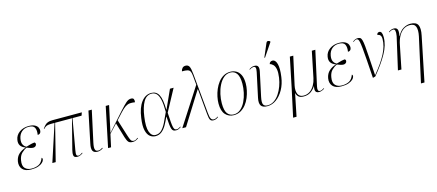

<svg xmlns="http://www.w3.org/2000/svg" viewBox="-66 -1527 5659 2489"><g transform="rotate(-15 2764.0 -282.5)"><path d="M177 10Q96 10 60 -31Q24 -72 35 -137Q46 -197 85 -232Q124 -267 178 -283V-285Q134 -299 113 -330Q92 -361 101 -409Q111 -469 162.5 -506Q214 -543 287 -543Q338 -543 368 -527.5Q398 -512 409.5 -488Q421 -464 417 -438Q410 -401 372 -401Q382 -461 364.5 -497Q347 -533 283 -533Q228 -533 190.5 -500.5Q153 -468 143 -411Q134 -361 150 -331.5Q166 -302 193 -291Q231 -303 258.5 -309.5Q286 -316 308 -317Q314 -312 317 -305.5Q320 -299 318 -288Q316 -274 303.5 -265Q291 -256 276 -256Q257 -256 239 -261.5Q221 -267 190 -279Q155 -264 121.5 -231.5Q88 -199 78 -139Q65 -66 97 -33Q129 0 185 0Q243 0 282.5 -21Q322 -42 344 -102Q357 -94 353 -74Q350 -56 330 -36.5Q310 -17 272.5 -3.5Q235 10 177 10Z M461 0 623 -495H587Q555 -495 535.5 -491.5Q516 -488 502.5 -479Q489 -470 474 -454L469 -457Q486 -482 502.5 -499.5Q519 -517 543 -526.5Q567 -536 608 -536H1000L986 -495H864L792 -84Q783 -36 789 -20.5Q795 -5 816 -5Q827 -5 841 -12.5Q855 -20 868 -30L872 -23Q834 6 799 6Q754 6 748.5 -23.5Q743 -53 755 -98L857 -495H631L506 0Z M1069 10Q1019 10 1003 -20.5Q987 -51 1002 -118L1089 -536H1134L1043 -118Q1036 -86 1034.5 -59.5Q1033 -33 1043 -17.5Q1053 -2 1080 -2Q1095 -2 1109 -8Q1123 -14 1138 -24L1141 -16Q1127 -5 1107 2.5Q1087 10 1069 10Z M1209 0 1321 -536H1366L1289 -181L1506 -424Q1562 -486 1594.5 -514.5Q1627 -543 1660 -543Q1690 -543 1697 -525.5Q1704 -508 1700 -484Q1661 -490 1631.5 -487.5Q1602 -485 1571.5 -465.5Q1541 -446 1500 -401L1422 -316L1490 -99Q1506 -48 1518 -26.5Q1530 -5 1559 -5Q1573 -5 1586 -12.5Q1599 -20 1612 -30L1617 -23Q1598 -9 1580 -1.5Q1562 6 1541 6Q1500 6 1483 -13.5Q1466 -33 1451 -81L1391 -283L1286 -170L1249 0Z M1846 10Q1805 10 1772 -15.5Q1739 -41 1724.5 -101.5Q1710 -162 1725 -265Q1743 -399 1798 -472.5Q1853 -546 1934 -546Q2001 -546 2033 -487Q2065 -428 2067 -286H2070L2183 -536H2232L2074 -243Q2078 -163 2082 -116Q2086 -69 2092 -45Q2098 -21 2108 -13Q2118 -5 2134 -5Q2147 -5 2161 -12.5Q2175 -20 2185 -27L2189 -20Q2176 -10 2159 -2Q2142 6 2123 6Q2102 6 2088 -1Q2074 -8 2066 -29Q2058 -50 2053.5 -90.5Q2049 -131 2046 -197H2043Q2019 -142 1992 -94.5Q1965 -47 1929.5 -18.5Q1894 10 1846 10ZM1850 -5Q1897 -5 1930 -37.5Q1963 -70 1991.5 -127Q2020 -184 2053 -259Q2053 -365 2039 -425.5Q2025 -486 1998.5 -511Q1972 -536 1935 -536Q1865 -536 1825 -465.5Q1785 -395 1768 -272Q1748 -136 1772 -70.5Q1796 -5 1850 -5Z M2205 0 2526 -498 2515 -615Q2512 -657 2501.5 -678.5Q2491 -700 2465.5 -707Q2440 -714 2391 -713Q2396 -738 2411.5 -755Q2427 -772 2454 -772Q2488 -772 2503 -745.5Q2518 -719 2525 -643L2576 -106Q2581 -49 2593.5 -27Q2606 -5 2631 -5Q2647 -5 2662 -12.5Q2677 -20 2687 -27L2690 -20Q2658 6 2625 6Q2592 6 2580 -15Q2568 -36 2563 -95L2532 -436H2528L2255 0Z M2896 10Q2828 10 2784.5 -38Q2741 -86 2741 -185Q2741 -228 2751 -277Q2761 -326 2781 -373.5Q2801 -421 2831 -460Q2861 -499 2902 -522.5Q2943 -546 2994 -546Q3037 -546 3072.5 -526Q3108 -506 3129 -462.5Q3150 -419 3150 -348Q3150 -306 3140 -257.5Q3130 -209 3110.5 -161.5Q3091 -114 3060.5 -75.5Q3030 -37 2989 -13.5Q2948 10 2896 10ZM2898 0Q2950 0 2989.5 -34Q3029 -68 3055 -122Q3081 -176 3094 -238Q3107 -300 3107 -356Q3107 -450 3077 -493Q3047 -536 2992 -536Q2942 -536 2903 -503Q2864 -470 2837 -416Q2810 -362 2796.5 -299.5Q2783 -237 2783 -178Q2783 -80 2814 -40Q2845 0 2898 0Z M3346 10Q3284 10 3262 -23Q3240 -56 3255 -126L3325 -453Q3334 -496 3327.5 -512Q3321 -528 3302 -528Q3292 -528 3279 -523.5Q3266 -519 3247 -506L3244 -513Q3261 -526 3278.5 -532.5Q3296 -539 3314 -539Q3353 -539 3364 -516Q3375 -493 3366 -450L3297 -128Q3281 -53 3296 -26.5Q3311 0 3352 0Q3399 0 3438.5 -26.5Q3478 -53 3508 -97.5Q3538 -142 3558 -196.5Q3578 -251 3586 -307Q3596 -377 3588 -419Q3580 -461 3560 -482Q3540 -503 3515 -509Q3519 -528 3532 -536Q3545 -544 3557 -544Q3600 -544 3616.5 -483Q3633 -422 3617 -309Q3604 -216 3564 -144Q3524 -72 3467.5 -31Q3411 10 3346 10ZM3477 -605 3469 -608 3544 -783Q3553 -805 3569 -804.5Q3585 -804 3598 -792L3597 -783Z M3628 240 3709 -134 3792 -536H3838L3755 -159Q3740 -89 3760 -45Q3780 -1 3836 -1Q3884 -1 3920.5 -26.5Q3957 -52 3981 -94.5Q4005 -137 4015 -186L4087 -536H4134L4032 -72Q4025 -40 4030 -22.5Q4035 -5 4057 -5Q4069 -5 4081.5 -10.5Q4094 -16 4111 -27L4114 -20Q4076 6 4042 6Q4007 6 3995.5 -15Q3984 -36 3995 -84H3993Q3964 -40 3926.5 -15Q3889 10 3834 10Q3784 10 3762.5 -12.5Q3741 -35 3737 -60H3735L3674 240Z M4341 10Q4260 10 4224 -31Q4188 -72 4199 -137Q4210 -197 4249 -232Q4288 -267 4342 -283V-285Q4298 -299 4277 -330Q4256 -361 4265 -409Q4275 -469 4326.5 -506Q4378 -543 4451 -543Q4502 -543 4532 -527.5Q4562 -512 4573.5 -488Q4585 -464 4581 -438Q4574 -401 4536 -401Q4546 -461 4528.5 -497Q4511 -533 4447 -533Q4392 -533 4354.5 -500.5Q4317 -468 4307 -411Q4298 -361 4314 -331.5Q4330 -302 4357 -291Q4395 -303 4422.5 -309.5Q4450 -316 4472 -317Q4478 -312 4481 -305.5Q4484 -299 4482 -288Q4480 -274 4467.5 -265Q4455 -256 4440 -256Q4421 -256 4403 -261.5Q4385 -267 4354 -279Q4319 -264 4285.5 -231.5Q4252 -199 4242 -139Q4229 -66 4261 -33Q4293 0 4349 0Q4407 0 4446.5 -21Q4486 -42 4508 -102Q4521 -94 4517 -74Q4514 -56 4494 -36.5Q4474 -17 4436.5 -3.5Q4399 10 4341 10Z M4761 9Q4751 -140 4744 -238.5Q4737 -337 4731 -395Q4725 -453 4719 -481.5Q4713 -510 4704.5 -519Q4696 -528 4683 -528Q4667 -528 4639 -506L4635 -513Q4650 -524 4665.5 -531.5Q4681 -539 4703 -539Q4723 -539 4736 -531Q4749 -523 4757 -495.5Q4765 -468 4770.5 -411.5Q4776 -355 4782 -259.5Q4788 -164 4797 -19H4799Q4904 -145 4958 -248Q5012 -351 5012 -445Q5012 -482 4997 -497Q4982 -512 4961 -512Q4962 -530 4971.5 -537.5Q4981 -545 4994 -545Q5033 -545 5033 -465Q5033 -360 4969 -246Q4905 -132 4795 0Z M5344 240 5476 -357Q5493 -438 5476.5 -483Q5460 -528 5399 -528Q5347 -528 5309 -500Q5271 -472 5246 -424Q5221 -376 5209 -313L5146 0H5099L5198 -434Q5206 -482 5200.5 -505Q5195 -528 5174 -528Q5165 -528 5152 -524Q5139 -520 5119 -506L5116 -513Q5134 -526 5150.5 -532.5Q5167 -539 5186 -539Q5222 -539 5234 -514Q5246 -489 5233 -424H5236Q5269 -490 5316 -516.5Q5363 -543 5409 -543Q5487 -543 5510 -497.5Q5533 -452 5513 -357L5391 240Z"/></g></svg>

Font: Noto Serif Display SemiCondensed ExtraLight
Style: Italic
Weight: 200
Width: 4
Italic angle: -12°
Designer: Monotype Design Team
Foundry: Monotype Imaging Inc.
Version: Version 2.009